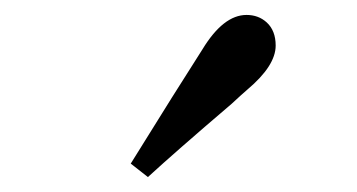

<svg xmlns="http://www.w3.org/2000/svg" viewBox="-20 -849 478 257"><path d="M178 -612 155 -630Q217 -730 251 -783Q279 -829 310 -829Q326 -829 337 -819Q349 -808 349 -788Q349 -761 311 -729Q304 -723 290 -710Q215 -646 178 -612Z"/></svg>

Font: GenRyuMin TW M
Style: Regular
Weight: 500
Version: Version 1.501;PS 1;hotconv 16.6.51;makeotf.lib2.5.65220